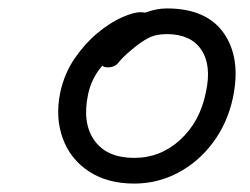

<svg xmlns="http://www.w3.org/2000/svg" viewBox="-20 -726 593 456"><path d="M299 -290Q235 -290 191 -319Q147 -348 129 -397.5Q111 -447 123 -506Q133 -552 157.5 -587.5Q182 -623 211.5 -647.5Q241 -672 269 -684.5Q297 -697 313 -697Q320 -697 325 -696Q352 -706 376 -706Q471 -706 512 -646.5Q553 -587 533 -493Q520 -433 485.5 -387Q451 -341 402.5 -315.5Q354 -290 299 -290ZM189 -501Q175 -433 204.5 -392Q234 -351 299 -351Q361 -351 408 -394Q455 -437 469 -507Q483 -571 458 -608Q433 -645 376 -645Q350 -645 332 -635.5Q314 -626 294 -609Q271 -590 262 -578Q253 -566 236 -566Q227 -566 223 -570Q197 -540 189 -501Z"/></svg>

Font: Shantell Sans Normal
Style: Italic
Weight: 300
Italic angle: -11.31°
Designer: Stephen Nixon, Anya Danilova, Shantell Martin
Foundry: Arrow Type
Version: Version 1.008;[a672d596b]